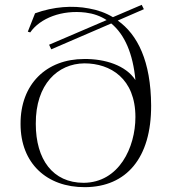

<svg xmlns="http://www.w3.org/2000/svg" viewBox="-20 -759 709 794"><path d="M65 -246C65 -84 173 16 332 15C502 14 606 -105 605 -323C604 -506 549 -616 467 -674L575 -721L566 -739L447 -688C417 -706 383 -718 348 -724C281 -737 202 -732 125 -704L95 -628L105 -625C146 -684 236 -719 334 -707C366 -703 395 -693 421 -676L183 -574L192 -555L440 -662C496 -616 530 -536 540 -428C500 -489 414 -516 328 -515C172 -515 64 -411 65 -246ZM540 -275C540 -149 472 -4 326 -3C198 -3 128 -100 128 -247C127 -411 219 -496 329 -497C437 -497 540 -434 540 -275Z"/></svg>

Font: Sprat Light
Style: Regular
Weight: 300
Designer: Ethan Nakache
Foundry: Collletttivo
Version: Version 2.000;Glyphs 3.2 (3217)